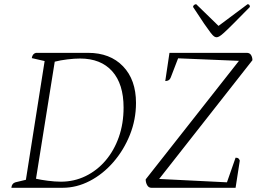

<svg xmlns="http://www.w3.org/2000/svg" viewBox="-20 -892 1221 912"><path d="M34 0Q36 -21 53 -26L103 -38L192 -602L131 -616Q134 -637 151 -641H398Q503 -641 564.5 -577Q626 -513 626 -403Q626 -324 597 -251.5Q568 -179 518.5 -122Q469 -65 406.5 -32.5Q344 0 277 0ZM269 -29Q332 -29 386.5 -55.5Q441 -82 481.5 -129.5Q522 -177 544.5 -241Q567 -305 567 -381Q567 -493 513 -553.5Q459 -614 360 -614Q334 -614 300.5 -610Q267 -606 240 -599L151 -43Q172 -38 206.5 -33.5Q241 -29 269 -29ZM699 0Q686 0 679 -12.5Q672 -25 672 -40L1115 -603L826 -615L791 -524Q785 -507 765 -507L785 -641H1152Q1166 -641 1172.5 -630.5Q1179 -620 1179 -606L736 -42L1058 -26L1099 -143Q1109 -143 1113 -139Q1117 -135 1119 -129L1099 0ZM1009 -715Q1003 -715 997 -719Q991 -723 980.5 -736.5Q970 -750 950 -779Q930 -808 897 -859Q897 -864 901.5 -868Q906 -872 912 -872L1018 -769L1156 -872Q1167 -872 1167 -859Q1117 -808 1088 -779Q1059 -750 1044 -736.5Q1029 -723 1021.5 -719Q1014 -715 1009 -715Z"/></svg>

Font: Petrona ExtraLight
Style: Italic
Weight: 200
Italic angle: -9°
Designer: Ringo R. Seeber
Foundry: Ringo R. Seeber
Version: Version 2.001; ttfautohint (v1.8.3)